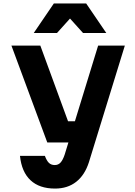

<svg xmlns="http://www.w3.org/2000/svg" viewBox="-20 -881 790 1120"><path d="M46.7 -614.9H215.3L376.9 -173.8H472.2L435.5 -50H255.8ZM708.2 -614.9 498.9 64.5Q474.7 140.3 424.5 179.6Q374.3 219 301 219Q209.9 219 158.1 170.5Q106.2 122.1 96.5 28.2H241.8Q252.1 56.3 265.3 69.1Q278.4 81.8 299.5 81.8Q320 81.8 333.3 67.2Q346.6 52.6 357.3 20.8L552.4 -614.9ZM176.8 -688.5 294.1 -860.8H482.7L600 -688.5H464.4L339.8 -826.8H437L312.4 -688.5Z"/></svg>

Font: Martian Mono SemiExpanded
Style: Regular
Weight: 400
Width: 6
Monospace: yes
Designer: Roman Shamin
Foundry: Evil Martians
Version: Version 1.000